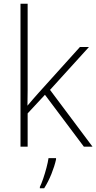

<svg xmlns="http://www.w3.org/2000/svg" viewBox="-20 -780 512 1021"><path d="M127 -381Q127 -339 127 -299.5Q127 -260 126 -218Q141 -236 155 -252Q169 -268 185 -286L405 -530H453L246 -302L472 0H426L219 -276L127 -177V0H89V-760H127ZM278 68Q270 104 253.5 145Q237 186 215 221H192V214Q200 198 209.5 170.5Q219 143 227 112.5Q235 82 238 61H278Z"/></svg>

Font: Noto Sans Bengali ExtraLight
Style: Regular
Weight: 200
Designer: Jelle Bosma - Monotype Design Team
Foundry: Monotype Imaging Inc.
Version: Version 2.003; ttfautohint (v1.8.4.7-5d5b)